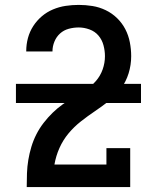

<svg xmlns="http://www.w3.org/2000/svg" viewBox="-20 -763 640 783"><path d="M89 0V-1Q89 -29 90 -56.5Q91 -84 95.5 -111Q100 -138 108 -164.5Q116 -191 128.5 -215.5Q141 -240 158 -262Q175 -284 194.5 -303Q214 -322 236.5 -338Q259 -354 282.5 -368Q306 -382 329.5 -397Q353 -412 371 -432.5Q389 -453 398.5 -479.5Q408 -506 408 -534Q408 -556 402 -578.5Q396 -601 381.5 -618Q367 -635 345 -643Q323 -651 301 -651Q280 -651 260 -645.5Q240 -640 225 -626.5Q210 -613 202 -593.5Q194 -574 194 -554V-553H87V-555Q87 -582 94 -608Q101 -634 115.5 -656.5Q130 -679 150.5 -696.5Q171 -714 196 -724.5Q221 -735 247.5 -739Q274 -743 301 -743Q329 -743 357 -738.5Q385 -734 411 -721.5Q437 -709 457.5 -689Q478 -669 491 -644Q504 -619 509.5 -590.5Q515 -562 515 -534Q515 -498 504.5 -464Q494 -430 473 -401.5Q452 -373 424 -351Q396 -329 367 -309.5Q338 -290 310 -268Q282 -246 259.5 -219Q237 -192 222.5 -159.5Q208 -127 202 -92H414V-159H511V0ZM45 -343V-421H555V-343Z"/></svg>

Font: Iosevka Etoile Semibold
Style: Regular
Weight: 600
Designer: Belleve Invis
Foundry: Belleve Invis
Version: Version 22.1.2; ttfautohint (v1.8.4)